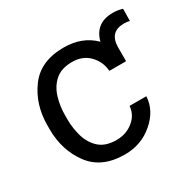

<svg xmlns="http://www.w3.org/2000/svg" viewBox="-130 -703 865 853"><g transform="rotate(-30 303.0 -276.0)"><path d="M565.9 -496.6Q492.7 -496.6 490.7 -420.4V-346.7H404.8Q401.4 -395.5 367.9 -429.7Q334.5 -463.9 280.3 -463.9Q224.6 -463.9 193.1 -435.5Q161.6 -407.2 148.7 -363.8Q135.7 -320.3 135.7 -274.4V-253.9Q135.7 -207.5 148.4 -164.1Q161.1 -120.6 192.6 -92.5Q224.1 -64.5 280.3 -64.5Q328.6 -64.5 365 -93.3Q401.4 -122.1 404.8 -167H490.7Q487.3 -96.2 425.8 -43.2Q364.3 9.8 280.3 9.8Q161.1 9.8 103.3 -68.8Q45.4 -147.5 45.4 -253.9V-274.4Q45.4 -380.9 103.3 -459.5Q161.1 -538.1 280.3 -538.1Q376 -538.1 435.1 -478.5Q457 -562.5 546.4 -562.5Q572.3 -562.5 595.7 -555.2L594.7 -493.2Q583 -496.6 565.9 -496.6Z"/></g></svg>

Font: LXGW WenKai Screen R
Style: Regular
Weight: 400
Designer: Fontworks Inc.
Version: Version 1.235;May 31, 2022